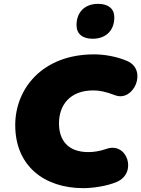

<svg xmlns="http://www.w3.org/2000/svg" viewBox="-20 -964 733 996"><path d="M412 12C461 12 533 2 585 -20C695 -66 640 -232 530 -191C499 -180 465 -175 439 -175C328 -175 286 -241 286 -324C286 -417 341 -495 464 -495C495 -495 527 -489 577 -470C673 -433 747 -600 641 -647C584 -672 518 -682 468 -682C200 -682 59 -504 59 -315C59 -102 211 12 412 12ZM460 -763C531 -763 573 -807 573 -874C573 -919 542 -944 489 -944C419 -944 377 -900 377 -834C377 -789 407 -763 460 -763Z"/></svg>

Font: SN Pro Black
Style: Italic
Weight: 900
Italic angle: -9°
Designer: Tobias Whetton
Foundry: Supernotes
Version: Version 1.001;Glyphs 3.2 (3249)